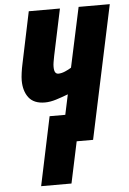

<svg xmlns="http://www.w3.org/2000/svg" viewBox="-61 -759 690 1025"><g transform="rotate(-5 283.5 -246.0)"><path d="M117.2 222.2 194.8 -146H278.8L301.8 -253.9Q269 -241.2 236.8 -231.2Q204.6 -221.2 176.8 -221.2Q117.7 -221.2 90.3 -256.6Q63 -292 63 -349.1Q63 -364.7 66.4 -389.9Q69.8 -415 75.2 -439L132.8 -713.9H299.8L247.1 -464.8Q243.7 -446.8 241.2 -432.6Q238.8 -418.5 238.8 -407.2Q238.8 -386.2 244.6 -377.2Q250.5 -368.2 261.2 -368.2Q277.8 -368.2 297.4 -376.5Q316.9 -384.8 331.1 -394L399.9 -713.9H566.9L415 0H327.1L279.8 222.2Z"/></g></svg>

Font: Open Sans Condensed ExtraBold
Style: Italic
Weight: 800
Width: 3
Italic angle: -12°
Designer: Monotype Design Team
Foundry: Monotype Imaging Inc.
Version: Version 3.003; ttfautohint (v1.8.4)